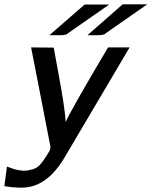

<svg xmlns="http://www.w3.org/2000/svg" viewBox="-25 -691 697 883"><path d="M202 -529 364 -670H477L279 -532Q266 -529 252 -529ZM377 -529 539 -671H652L454 -533Q442 -529 427 -529ZM118 -473Q136 -473 170 -472.5Q204 -472 222 -472L245 -347Q275 -184 277 -130Q301 -185 472 -473H571L275 28Q192 172 75 172Q34 172 -5 165L7 75Q47 91 72 93Q93 96 115 90Q141 86 158.5 67Q176 48 199 9Q202 5 204 1Q206 -4 207 -16L161 -253Q153 -295 138.5 -368.5Q124 -442 118 -473Z"/></svg>

Font: Coval
Style: Medium Italic
Weight: 500
Foundry: Context Ltd
Version: Version 001.000